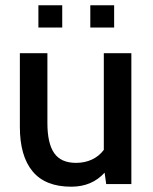

<svg xmlns="http://www.w3.org/2000/svg" viewBox="-20 -695 576 725"><path d="M476 -494V0H381L375 -43Q327 10 249 10Q151 10 103 -48Q55 -106 55 -216V-494H159V-230Q159 -154 184.5 -117Q210 -80 267 -80Q300 -80 327 -92.5Q354 -105 372 -129V-494ZM125 -675H215V-591H125ZM321 -675H411V-591H321Z"/></svg>

Font: Cabin Medium
Style: Regular
Weight: 500
Designer: Pablo Impallari
Foundry: Pablo Impallari. http://www.impallari.com Igino Marini. http://www.ikern.com
Version: Version 2.200